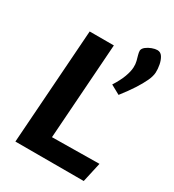

<svg xmlns="http://www.w3.org/2000/svg" viewBox="-170 -791 803 887"><g transform="rotate(30 231.5 -347.0)"><path d="M50.3 0 93.3 -612H222.3L186.6 -102L438.3 -105L414.9 0ZM355.3 -424.9 305.9 -452Q329.1 -488.5 340 -517.9Q350.8 -547.3 351.8 -569Q352.8 -587.1 348.9 -601.9Q345.1 -616.6 341.4 -629.3Q337.8 -641.9 337.8 -651.9Q339.3 -663.3 351.4 -672.8Q363.6 -682.3 379.6 -688.2Q395.6 -694.1 407.9 -694.1Q425.1 -694.1 435.1 -678.5Q445 -662.9 449.2 -640.9Q453.4 -618.9 452.4 -599.7Q451.4 -580.1 439.3 -554Q427.2 -527.9 406.4 -495.8Q385.5 -463.6 355.3 -424.9Z"/></g></svg>

Font: Ancizar Sans Thin
Style: Italic
Weight: 100
Italic angle: -4°
Designer: Cesar Puertas, Viviana Monsalve, Julian Moncada, Julian Prieto, Jose Castro, Mariel Hernandez, Felipe Aragon, Sara Alarc
Version: Version 8.100